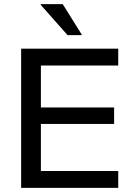

<svg xmlns="http://www.w3.org/2000/svg" viewBox="-20 -911 635 931"><path d="M553.3 0H82.5V-675H553.3V-593.3H178.3V-390H533.3V-310H178.3V-81.7H553.3ZM307.5 -740.8 177.5 -887.5V-890.8H284.2L375.8 -744.2V-740.8Z"/></svg>

Font: Funnel Display
Style: Regular
Weight: 400
Designer: NORD ID, Kristian Moeller
Foundry: Dicotype
Version: Version 1.000